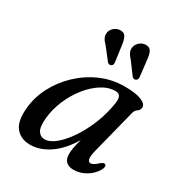

<svg xmlns="http://www.w3.org/2000/svg" viewBox="-168 -812 879 939"><g transform="rotate(30 272.0 -342.5)"><path d="M430 -130Q419.5 -89.5 423 -74Q426.5 -58.5 438.5 -58.5Q453.5 -58.5 478 -81.5Q493.5 -95.5 502.5 -91Q515 -85 502.5 -61Q484.5 -28.5 451.2 -9Q418 10.5 382.5 10.5Q325 10.5 325 -46.5Q325 -61.5 328.2 -80.5Q331.5 -99.5 341 -133.5Q299.5 -63.5 246 -26.5Q192.5 10.5 137 10.5Q84 10.5 55 -24.8Q26 -60 33.5 -136.5Q39 -199.5 69.5 -258.8Q100 -318 149.8 -365.2Q199.5 -412.5 262.5 -440.2Q325.5 -468 396.5 -468Q460.5 -468 492 -454.5Q523.5 -441 522 -421.5Q520.5 -405 508.5 -398Q496.5 -391 492 -374.5ZM139.5 -141.5Q134.5 -90 147.8 -69Q161 -48 185.5 -48Q214 -48 247 -75.5Q280 -103 311.2 -150Q342.5 -197 365.8 -255.8Q389 -314.5 398 -377Q405.5 -426 369 -426Q329.5 -426 291 -401.5Q252.5 -377 220 -336Q187.5 -295 166 -244.2Q144.5 -193.5 139.5 -141.5ZM425.5 -636 436 -545Q436.5 -538.5 435.2 -533.2Q434 -528 428 -524.5Q417 -518 407 -527.5L355 -597Q341.5 -611 335.2 -625Q329 -639 333 -656Q336.5 -671.5 351 -683.5Q365.5 -695.5 384 -696Q406.5 -696.5 414.8 -680Q423 -663.5 425.5 -636ZM283 -637.5 295.5 -546.5Q296 -540.5 295.2 -535.2Q294.5 -530 288.5 -526Q277.5 -519 266.5 -528.5L213.5 -596.5Q199.5 -610 192.8 -623.5Q186 -637 189 -654Q192 -670 206.2 -682.2Q220.5 -694.5 239.5 -695.5Q262 -696.5 270.8 -680.5Q279.5 -664.5 283 -637.5Z"/></g></svg>

Font: Fraunces 9pt S000
Style: Italic
Weight: 400
Italic angle: -16°
Version: Version 1.000; ttfautohint (v1.8.3)